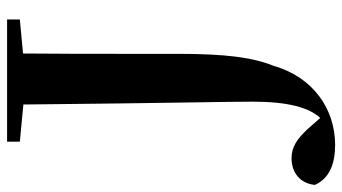

<svg xmlns="http://www.w3.org/2000/svg" viewBox="-306 -550 966 542"><g transform="rotate(-90 177.0 -279.0)"><path d="M393 -742H48V-706L153 -696C157 -276 161 -132 161 -49C161 52 144 111 115 142L86 109C55 75 32 61 1 61C-39 61 -70 85 -74 127C-55 169 -13 184 39 184C140 184 230 122 262 11C286 -49 296 -125 296 -259V-400C296 -500 296 -599 297 -697L393 -706Z"/></g></svg>

Font: Source Han Serif
Style: Bold
Weight: 700
Designer: Ryoko NISHIZUKA 西塚涼子 (kana & ideographs); Frank Grießhammer (Latin, Greek & Cyrillic); Wenlong ZHANG 张文龙 (bopomofo); San
Foundry: Adobe Systems Incorporated
Version: Version 1.001;PS 1.001;hotconv 16.6.54;makeotf.lib2.5.65590